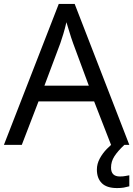

<svg xmlns="http://www.w3.org/2000/svg" viewBox="-20 -737 679 977"><path d="M545 0 459 -221H176L91 0H0L279 -717H360L638 0ZM352 -517Q349 -525 342 -546Q335 -567 328.5 -589.5Q322 -612 318 -624Q311 -593 302 -563.5Q293 -534 287 -517L206 -301H432ZM545 116Q545 161 590 161Q607 161 618.5 158.5Q630 156 638 155V211Q624 215 610 217.5Q596 220 576 220Q523 220 498 195Q473 170 473 126Q473 97 487.5 70Q502 43 523.5 21Q545 -1 565 -15L613 0Q579 32 562 58.5Q545 85 545 116Z"/></svg>

Font: Noto Sans Pau Cin Hau
Style: Regular
Weight: 400
Designer: Monotype Design Team
Foundry: Monotype Imaging Inc.
Version: Version 2.002; ttfautohint (v1.8.4.7-5d5b)